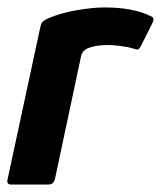

<svg xmlns="http://www.w3.org/2000/svg" viewBox="-21 -496 433 516"><path d="M260 -476Q335 -476 381 -454Q391 -450 391.5 -446Q392 -442 389 -435L358 -373Q354 -365 350.5 -363.5Q347 -362 339 -365Q323 -370 302.5 -372.5Q282 -375 271 -375Q255 -375 244 -373.5Q233 -372 226 -370Q219 -368 214 -366Q209 -363 204 -359Q199 -355 196 -341L128 -21Q125 -7 120.5 -3.5Q116 0 107 0H9Q4 0 0.5 -3Q-3 -6 0 -17L86 -417Q89 -433 93.5 -437.5Q98 -442 109 -447Q142 -461 185 -468.5Q228 -476 260 -476Z"/></svg>

Font: Glory Thin
Style: Bold Italic
Weight: 700
Italic angle: -12°
Version: Version 1.011